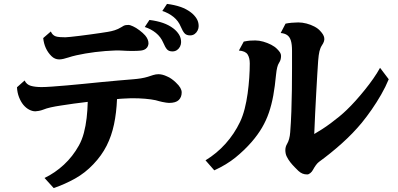

<svg xmlns="http://www.w3.org/2000/svg" viewBox="-20 -897 2040 983"><path d="M835 -877Q874 -872.1 904.3 -861.6Q934.6 -851.1 958 -833Q974.6 -820.3 985.8 -803Q997.1 -785.6 997.1 -763.2Q997.1 -752 991.7 -741Q986.3 -730 976.6 -722.9Q966.8 -715.8 953.1 -715.8Q934.6 -715.8 925 -726.3Q915.5 -736.8 905.8 -759.8Q893.6 -790 868.4 -810.3Q843.3 -830.6 811 -840.8ZM745.1 -794.9Q784.2 -790 814.5 -779.5Q844.7 -769 868.2 -751Q884.8 -738.3 896 -720.9Q907.2 -703.6 907.2 -681.2Q907.2 -669.9 901.9 -658.9Q896.5 -647.9 886.5 -640.9Q876.5 -633.8 862.8 -633.8Q844.2 -633.8 835 -644.3Q825.7 -654.8 815.9 -678.2Q803.2 -708 778.3 -728.3Q753.4 -748.5 721.2 -758.8ZM629.9 -769Q639.6 -770 646.2 -768.1Q652.8 -766.1 661.1 -762.2Q676.3 -755.4 694.1 -741.9Q711.9 -728.5 723.1 -715.8Q740.2 -695.8 740.2 -674.8Q740.2 -669.9 737.5 -661.9Q734.9 -653.8 726.1 -647Q716.3 -639.6 699.5 -637.9Q682.6 -636.2 661.1 -636.2Q650.4 -636.2 633.8 -636.5Q617.2 -636.7 600.1 -638.2Q587.9 -639.2 566.7 -638.4Q545.4 -637.7 519.5 -635.7Q493.7 -633.8 467 -630.4Q440.4 -627 417 -623Q396 -619.6 371.3 -614Q346.7 -608.4 331.1 -603Q317.4 -598.6 305.2 -595.7Q293 -592.8 283.2 -592.8Q260.3 -592.8 243.2 -609.9Q207 -646 201.2 -702.1L240.2 -735.8Q248.5 -716.8 265.1 -710.9Q273.4 -708 287.8 -707Q302.2 -706.1 314.9 -706.1Q322.3 -706.1 342 -708.3Q361.8 -710.4 388.4 -713.6Q415 -716.8 442.6 -720.7Q470.2 -724.6 494.1 -728Q518.1 -731.4 532.2 -733.9Q550.3 -736.8 567.4 -742.2Q584.5 -747.6 601.1 -757.8Q606.9 -761.7 613.3 -765.1Q619.6 -768.6 629.9 -769ZM791 -517.1Q811.5 -517.1 835 -505.9Q847.2 -501 858.4 -492.9Q869.6 -484.9 879.9 -475.1Q896.5 -459.5 903.3 -447.3Q910.2 -435.1 910.2 -423.8Q910.2 -399.9 895.3 -385Q880.4 -370.1 845.2 -370.1Q839.8 -370.1 830.3 -371.6Q820.8 -373 811.3 -375Q801.8 -377 794.9 -378.9Q779.8 -384.3 752.2 -388.2Q724.6 -392.1 688 -393.6Q651.4 -395 608.9 -392.1Q601.1 -391.6 593.8 -391.1Q586.4 -390.6 579.1 -389.6Q576.2 -319.3 563.7 -260.3Q551.3 -201.2 525.9 -150.9Q500.5 -100.6 458 -56.2Q416 -11.7 364.5 17.1Q313 45.9 254.9 65.9L208 14.2Q261.7 -11.7 307.1 -53.7Q352.5 -95.7 383.8 -151.9Q399.9 -180.7 409.4 -216.6Q418.9 -252.4 423.6 -293Q428.2 -333.5 429.2 -375.5Q391.6 -371.1 357.9 -366.5Q324.2 -361.8 293 -356.9Q263.2 -352.5 240.2 -347.4Q217.3 -342.3 202.1 -335.9Q190.9 -331.5 179 -329.3Q167 -327.1 161.1 -327.1Q145.5 -327.1 129.2 -335.7Q112.8 -344.2 99.1 -360.8Q86.4 -376.5 77.4 -399.4Q68.4 -422.4 66.9 -450.2L106 -484.9Q115.7 -463.9 138.2 -457.5Q160.6 -451.2 192.9 -451.2Q211.4 -451.2 245.6 -453.6Q279.8 -456.1 322.5 -459.7Q365.2 -463.4 409.2 -467.8Q453.6 -472.7 499.3 -476.8Q544.9 -481 586.9 -484.9Q628.9 -488.8 662.1 -491.2Q681.6 -492.7 701.4 -495.8Q721.2 -499 736.8 -503.9Q749.5 -508.3 763.9 -512.7Q778.3 -517.1 791 -517.1Z M1506.8 -782.2Q1527.3 -782.2 1549.1 -776.6Q1570.8 -771 1589.8 -761Q1608.9 -751 1620.1 -737.8Q1628.4 -729 1633.5 -720.5Q1638.7 -711.9 1640.1 -703.1Q1641.6 -693.8 1638.4 -684.6Q1635.3 -675.3 1628.9 -666Q1619.6 -651.9 1615.5 -634.3Q1611.3 -616.7 1608.9 -585.9Q1606.9 -555.2 1604.2 -512.5Q1601.6 -469.7 1598.9 -419.4Q1596.2 -369.1 1593.5 -315.9Q1590.8 -262.7 1588.9 -210.9Q1606.9 -221.2 1628.9 -235.4Q1650.9 -249.5 1673.6 -266.4Q1696.3 -283.2 1717.3 -300.5Q1738.3 -317.9 1754.9 -334Q1776.9 -355 1800.8 -381.6Q1824.7 -408.2 1848.1 -437.3Q1871.6 -466.3 1891.6 -495.1Q1911.6 -523.9 1925.8 -549.8L1970.2 -491.2Q1954.1 -452.1 1931.4 -412.6Q1908.7 -373 1883.1 -336.2Q1857.4 -299.3 1832 -268.1Q1787.1 -213.9 1730.5 -163.1Q1673.8 -112.3 1612.8 -67.9Q1605 -62 1597.2 -51.3Q1589.4 -40.5 1582 -26.9Q1577.1 -17.6 1568.6 -10.7Q1560.1 -3.9 1553.2 -3.9Q1539.6 -3.9 1529.1 -8.1Q1518.6 -12.2 1507.8 -22L1488.3 -41.5Q1477.1 -52.7 1466.3 -66.4Q1455.6 -80.1 1448.2 -95.2Q1444.3 -102.5 1442.6 -111.3Q1440.9 -120.1 1440.9 -127.9Q1440.9 -146 1450.2 -161.1Q1456.1 -170.9 1460.2 -185.8Q1464.4 -200.7 1465.8 -220.2Q1469.7 -270.5 1471.7 -326.2Q1473.6 -381.8 1474.4 -437.7Q1475.1 -493.7 1475.1 -544.9V-637.2Q1475.1 -669.9 1469.2 -689Q1463.4 -708 1450.7 -717Q1438 -726.1 1417 -728L1441.9 -775.9Q1454.6 -778.8 1473.1 -780.5Q1491.7 -782.2 1506.8 -782.2ZM1287.1 -689.9Q1306.6 -689.9 1327.9 -683.8Q1349.1 -677.7 1368.2 -668Q1387.2 -658.2 1398.9 -646Q1408.7 -636.2 1413.8 -628.2Q1418.9 -620.1 1418.9 -610.8Q1418.9 -603 1417 -594Q1415 -585 1409.2 -576.2Q1402.8 -566.4 1399.2 -551.8Q1395.5 -537.1 1393.1 -513.2Q1387.7 -455.6 1379.2 -408.2Q1370.6 -360.8 1356.7 -320.3Q1342.8 -279.8 1321.3 -243.2Q1299.8 -206.5 1268.1 -169.9Q1231.4 -127.9 1185.8 -90.8Q1140.1 -53.7 1077.1 -24.9L1032.2 -76.2Q1089.8 -111.3 1134.8 -161.4Q1179.7 -211.4 1209 -272.9Q1223.1 -302.7 1232.7 -340.1Q1242.2 -377.4 1247.8 -418.2Q1253.4 -459 1256.1 -498.5Q1258.8 -538.1 1258.8 -571.8Q1258.8 -601.1 1247.6 -618.4Q1236.3 -635.7 1203.1 -638.2L1228 -684.1Q1247.6 -688 1259.5 -689Q1271.5 -689.9 1287.1 -689.9Z"/></svg>

Font: BIZ UDMincho
Style: Bold
Weight: 700
Monospace: yes
Designer: TypeBank Co., Ltd.
Foundry: Morisawa Inc.
Version: Version 1.06